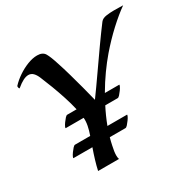

<svg xmlns="http://www.w3.org/2000/svg" viewBox="-153 -861 1033 1023"><g transform="rotate(-30 363.0 -349.5)"><path d="M169 0Q175 -28 184.5 -59.5Q194 -91 206 -125H90Q87 -125 91 -134Q95 -143 103 -154Q111 -165 119 -174Q127 -183 133 -183H226Q236 -211 241 -236.5Q246 -262 244 -284H134Q131 -284 135 -293Q139 -302 147 -313Q155 -324 163 -333Q171 -342 177 -342H234Q225 -382 211 -425Q197 -468 181.5 -509Q166 -550 152 -583Q143 -605 131 -617Q119 -629 102 -629Q73 -629 29 -592Q28 -591 27 -591Q24 -591 22.5 -598.5Q21 -606 23 -608Q44 -631 73.5 -651Q103 -671 135 -683.5Q167 -696 195 -696Q229 -696 242 -673.5Q255 -651 271 -600Q283 -564 296 -518Q309 -472 321.5 -425Q334 -378 344 -337Q382 -389 425 -451Q468 -513 510.5 -573Q553 -633 587 -678Q598 -692 621 -695.5Q644 -699 669 -699Q685 -699 700 -698.5Q715 -698 726 -698Q682 -667 631 -620Q580 -573 530 -515Q500 -480 468.5 -436Q437 -392 408 -342H496Q499 -342 495 -333Q491 -324 483 -313Q475 -302 467 -293Q459 -284 453 -284H377Q352 -236 332 -183H452Q455 -183 451 -174Q447 -165 439 -154Q431 -143 423 -134Q415 -125 409 -125H313Q310 -114 307 -102.5Q304 -91 302 -80Q298 -63 296 -48.5Q294 -34 294 -23Q294 -7 298 0Z"/></g></svg>

Font: Playball
Style: Regular
Weight: 400
Designer: Robert E. Leuschke
Foundry: Robert E. Leuschke
Version: Version 1.010